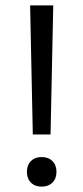

<svg xmlns="http://www.w3.org/2000/svg" viewBox="-20 -680 310 714"><path d="M102 -180 92 -660H178L168 -180ZM135 14Q110 14 95 -1Q80 -16 80 -41Q80 -66 95 -81Q110 -96 135 -96Q160 -96 175 -81Q190 -66 190 -41Q190 -16 175 -1Q160 14 135 14Z"/></svg>

Font: Imprima
Style: Regular
Weight: 400
Designer: Eduardo Tunni
Foundry: Eduardo Tunni
Version: Version 1.002; ttfautohint (v1.8.4.7-5d5b);gftools[0.9.23]